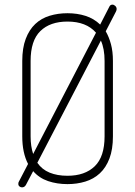

<svg xmlns="http://www.w3.org/2000/svg" viewBox="-20 -788 583 828"><path d="M436 -653Q450 -629 458.5 -597.5Q467 -566 467 -525V-200Q467 -144 452 -104.5Q437 -65 410.5 -40.5Q384 -16 348 -5Q312 6 271 6Q226 6 187.5 -7Q149 -20 123 -50L92 9Q86 20 75 20Q69 20 64 16Q59 12 59 5Q59 -1 61 -4L101 -81Q76 -129 76 -200V-525Q76 -581 91 -620.5Q106 -660 132 -684.5Q158 -709 194 -720Q230 -731 271 -731Q313 -731 349 -719.5Q385 -708 412 -682L452 -760Q456 -768 465 -768Q471 -768 477 -762.5Q483 -757 483 -749Q483 -744 480 -738ZM431 -525Q431 -578 415 -613L141 -86Q161 -57 194 -43.5Q227 -30 271 -30Q346 -30 388.5 -71Q431 -112 431 -200ZM112 -200Q112 -157 123 -124L394 -647Q352 -695 271 -695Q196 -695 154 -654Q112 -613 112 -525Z"/></svg>

Font: AkaAcidDosis
Style: ExtraLight
Weight: 250
Designer: Edgar Tolentino, Pablo Impallari, Igino Marini, Aka-Acid
Foundry: Edgar Tolentino, Pablo Impallari, Igino Marini, Aka-Acid
Version: Version 1.007